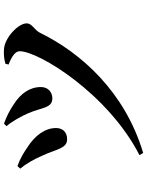

<svg xmlns="http://www.w3.org/2000/svg" viewBox="102 -854 795 1040"><g transform="rotate(-90 500.0 -334.5)"><path d="M336 -697C360 -671 390 -617 406 -580C438 -506 433 -449 487 -449C518 -449 548 -470 548 -511C548 -572 512 -621 456 -657C421 -681 390 -696 350 -711ZM191 43C522 -56 733 -293 842 -516C858 -547 893 -559 893 -588C893 -634 814 -708 752 -711C725 -713 696 -710 674 -703L670 -686C716 -668 742 -649 742 -626C742 -522 510 -146 179 23ZM106 -623C131 -593 155 -553 177 -502C211 -430 214 -369 265 -369C306 -369 326 -395 326 -429C326 -487 287 -543 220 -585C196 -602 158 -625 120 -638Z"/></g></svg>

Font: Noto Serif CJK TC
Style: Bold
Weight: 700
Designer: Ryoko NISHIZUKA 西塚涼子 (kana & ideographs); Frank Grießhammer (Latin, Greek & Cyrillic); Wenlong ZHANG 张文龙 (bopomofo); San
Foundry: Adobe
Version: Version 2.001;hotconv 1.1.0;makeotfexe 2.6.0